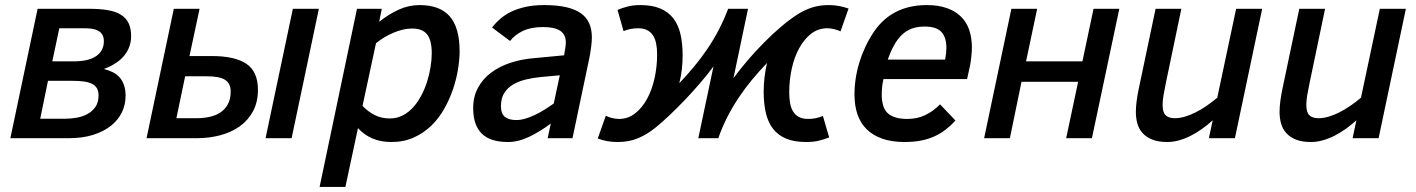

<svg xmlns="http://www.w3.org/2000/svg" viewBox="-20 -547 5606 760"><path d="M391.1 -273.9Q410.6 -269 426.8 -261Q442.9 -252.9 453.9 -240.2Q464.8 -227.5 470.9 -209.7Q477.1 -191.9 477.1 -168Q477.1 -132.3 462.2 -101.8Q447.3 -71.3 418.5 -48.6Q389.6 -25.9 347.9 -12.9Q306.2 0 252 0H21L128.9 -512.2H333Q375.5 -512.2 406.7 -506.8Q438 -501.5 458.5 -488.8Q479 -476.1 489 -455.3Q499 -434.6 499 -403.8Q499 -361.8 472.9 -328.4Q446.8 -294.9 391.1 -273.9ZM272.9 -304.2Q331.1 -304.2 361.1 -325.2Q391.1 -346.2 391.1 -383.8Q391.1 -399.4 385.3 -409.4Q379.4 -419.4 369.1 -425Q358.9 -430.7 345.5 -432.9Q332 -435.1 316.9 -435.1H214.8L187 -304.2ZM240.2 -77.1Q260.3 -77.1 283.2 -81.1Q306.2 -85 325.4 -95.2Q344.7 -105.5 357.4 -123.3Q370.1 -141.1 370.1 -168.9Q370.1 -186 363.8 -197.3Q357.4 -208.5 344.5 -215.1Q331.5 -221.7 312 -224.4Q292.5 -227.1 266.1 -227.1H169.9L139.2 -77.1Z M730 -325.2H817.9Q910.2 -325.2 955.6 -294.2Q1001 -263.2 1001 -191.9Q1001 -142.6 981.4 -106.4Q961.9 -70.3 928.5 -46.6Q895 -22.9 851.3 -11.5Q807.6 0 759.3 0H560.1L668 -512.2H770ZM759.3 -79.1Q784.7 -79.1 808.8 -84.2Q833 -89.4 851.6 -101.3Q870.1 -113.3 881.6 -133.8Q893.1 -154.3 893.1 -185.1Q893.1 -216.3 871.3 -230.7Q849.6 -245.1 796.9 -245.1H712.9L678.2 -79.1ZM1031.2 0 1139.2 -512.2H1242.2L1134.3 0Z M1347.2 192.9H1245.1L1393.1 -512.2H1491.2L1481 -460.9Q1518.1 -490.2 1557.6 -508.5Q1597.2 -526.9 1641.1 -526.9Q1721.2 -526.9 1760.3 -482.2Q1799.3 -437.5 1799.3 -344.2Q1799.3 -312 1793 -272.9Q1786.6 -233.9 1773.2 -194.1Q1759.8 -154.3 1738.5 -116.5Q1717.3 -78.6 1687.3 -49.6Q1657.2 -20.5 1617.9 -2.7Q1578.6 15.1 1529.3 15.1Q1486.3 15.1 1453.4 0.7Q1420.4 -13.7 1397 -40ZM1415 -127.9Q1435.5 -106 1462.4 -92Q1489.3 -78.1 1522.9 -78.1Q1550.8 -78.1 1574 -90.1Q1597.2 -102.1 1615.5 -122.3Q1633.8 -142.6 1647.7 -168.9Q1661.6 -195.3 1670.7 -224.1Q1679.7 -252.9 1684.3 -281.7Q1689 -310.5 1689 -335.9Q1689 -387.7 1670.7 -410.9Q1652.3 -434.1 1611.3 -434.1Q1592.3 -434.1 1573.2 -429.4Q1554.2 -424.8 1535.6 -416.7Q1517.1 -408.7 1500 -398.2Q1482.9 -387.7 1468.3 -376Z M2147.9 0 2160.2 -58.1Q2117.2 -25.9 2074.5 -5.4Q2031.7 15.1 1990.7 15.1Q1919.9 15.1 1886.5 -18.6Q1853 -52.2 1853 -119.1Q1853 -164.6 1872.1 -199.7Q1891.1 -234.9 1924.1 -259.5Q1957 -284.2 2001 -298.6Q2044.9 -313 2094.7 -316.9L2212.9 -328.1L2216.8 -352.1Q2219.7 -366.7 2219.7 -378.9Q2219.7 -396 2213.4 -407.7Q2207 -419.4 2195.3 -426.5Q2183.6 -433.6 2166.7 -436.8Q2149.9 -439.9 2128.9 -439.9Q2082 -439.9 2049.8 -424.6Q2017.6 -409.2 1999 -384.8L1927.7 -438Q1942.4 -457 1961.4 -473.4Q1980.5 -489.7 2005.4 -501.5Q2030.3 -513.2 2061.8 -520Q2093.3 -526.9 2132.8 -526.9Q2184.1 -526.9 2220.2 -518.8Q2256.3 -510.7 2279.1 -494.6Q2301.8 -478.5 2312.3 -454.6Q2322.8 -430.7 2322.8 -398.9Q2322.8 -383.8 2320.1 -362.3Q2317.4 -340.8 2313 -317.9L2246.1 0ZM2195.8 -249 2122.1 -242.2Q2090.8 -239.3 2062 -232.4Q2033.2 -225.6 2011.2 -212.6Q1989.3 -199.7 1976.1 -179Q1962.9 -158.2 1962.9 -127Q1962.9 -96.2 1979.2 -84Q1995.6 -71.8 2022.9 -71.8Q2040 -71.8 2058.6 -77.1Q2077.1 -82.5 2095.9 -91.3Q2114.7 -100.1 2134 -112.1Q2153.3 -124 2171.9 -137.2Z M3262.2 -2.9Q3240.2 5.4 3219.7 10.3Q3199.2 15.1 3169.9 15.1Q3123.5 15.1 3091.6 1.7Q3059.6 -11.7 3039.8 -37.4Q3020 -63 3011.5 -99.9Q3002.9 -136.7 3002.9 -184.1Q3002.9 -240.7 3016.1 -297.9Q2984.4 -264.6 2956.3 -230.7Q2928.2 -196.8 2903.8 -160.2Q2879.4 -123.5 2859.1 -84Q2838.9 -44.4 2823.2 0H2744.1L2804.2 -284.2Q2781.2 -252.9 2752 -218.8Q2722.7 -184.6 2691.2 -151.6Q2659.7 -118.7 2628.9 -89.6Q2598.1 -60.5 2572.3 -40Q2541.5 -15.1 2505.9 0Q2470.2 15.1 2425.3 15.1Q2401.9 15.1 2382.3 11.5Q2362.8 7.8 2346.2 1L2377.9 -88.9Q2387.7 -83.5 2402.6 -79.8Q2417.5 -76.2 2430.2 -76.2Q2465.8 -76.2 2493.9 -98.1Q2522 -120.1 2541.5 -156Q2561 -191.9 2571 -237.5Q2581.1 -283.2 2581.1 -331.1Q2581.1 -354.5 2577.4 -373.8Q2573.7 -393.1 2564.9 -406.7Q2556.2 -420.4 2541.7 -427.7Q2527.3 -435.1 2505.9 -435.1Q2474.6 -435.1 2448.2 -423.8L2424.3 -507.8Q2442.9 -515.6 2464.4 -521.2Q2485.8 -526.9 2515.1 -526.9Q2561.5 -526.9 2593.5 -513.4Q2625.5 -500 2645.3 -474.4Q2665 -448.7 2673.6 -411.6Q2682.1 -374.5 2682.1 -327.1Q2682.1 -299.8 2679 -272.5Q2675.8 -245.1 2668.9 -217.8Q2699.7 -250 2727.3 -283.2Q2754.9 -316.4 2779.3 -352.3Q2803.7 -388.2 2824.5 -427.7Q2845.2 -467.3 2862.3 -512.2H2940.9L2883.3 -237.8Q2909.2 -272.9 2940.4 -309.3Q2971.7 -345.7 3005.1 -379.4Q3038.6 -413.1 3072.5 -441.9Q3106.4 -470.7 3137.2 -490.2Q3164.1 -507.3 3193.8 -517.1Q3223.6 -526.9 3260.3 -526.9Q3283.7 -526.9 3303 -522.9Q3322.3 -519 3338.9 -513.2L3307.1 -422.9Q3297.4 -427.7 3282.5 -431.4Q3267.6 -435.1 3254.9 -435.1Q3218.8 -435.1 3190.9 -413.6Q3163.1 -392.1 3143.6 -356.4Q3124 -320.8 3114 -275.1Q3104 -229.5 3104 -181.2Q3104 -157.2 3107.7 -137.7Q3111.3 -118.2 3120.1 -104.5Q3128.9 -90.8 3143.3 -83.5Q3157.7 -76.2 3179.2 -76.2Q3194.8 -76.2 3209.7 -79.3Q3224.6 -82.5 3237.3 -87.9Z M3477.1 -233.9Q3473.1 -217.3 3471.7 -201.9Q3470.2 -186.5 3470.2 -172.9Q3470.2 -119.6 3495.1 -97.9Q3520 -76.2 3571.3 -76.2Q3610.4 -76.2 3641.8 -91.1Q3673.3 -106 3701.2 -133.8L3762.2 -69.8Q3743.7 -49.8 3723.1 -33.9Q3702.6 -18.1 3678.5 -7.1Q3654.3 3.9 3625.2 9.5Q3596.2 15.1 3561 15.1Q3509.8 15.1 3472.4 2Q3435.1 -11.2 3410.4 -35.6Q3385.7 -60.1 3374 -94.7Q3362.3 -129.4 3362.3 -172.9Q3362.3 -204.1 3367.2 -236.6Q3372.1 -269 3382.1 -301.3Q3392.1 -333.5 3406.7 -364.3Q3421.4 -395 3440.4 -422.9Q3456.5 -446.3 3477.3 -465.6Q3498 -484.9 3523.7 -498.5Q3549.3 -512.2 3580.6 -519.5Q3611.8 -526.9 3648.4 -526.9Q3693.8 -526.9 3727.5 -515.1Q3761.2 -503.4 3783.4 -481.7Q3805.7 -460 3816.4 -428.7Q3827.1 -397.5 3827.1 -357.9Q3827.1 -352.5 3826.7 -344.5Q3826.2 -336.4 3825.2 -326.9Q3824.2 -317.4 3823 -307.6Q3821.8 -297.9 3820.3 -290L3808.1 -233.9ZM3721.2 -311Q3723.6 -323.7 3724.9 -335.7Q3726.1 -347.7 3726.1 -357.9Q3726.1 -399.4 3706.3 -420.7Q3686.5 -441.9 3640.1 -441.9Q3605.5 -441.9 3580.6 -430.2Q3555.7 -418.5 3537.1 -395Q3524.4 -379.4 3513.4 -357.7Q3502.4 -335.9 3494.1 -311Z M4302.2 0H4200.2L4247.6 -223.1H4023.4L3977.5 0H3875.5L3983.4 -512.2H4085.4L4041.5 -304.2H4264.6L4308.6 -512.2H4410.6Z M4656.2 -512.2 4595.2 -220.2Q4589.4 -192.9 4585.7 -170.9Q4582 -148.9 4582 -131.8Q4582 -102.5 4594 -90.8Q4606 -79.1 4630.4 -79.1Q4649.4 -79.1 4670.2 -85.2Q4690.9 -91.3 4712.4 -102.1Q4733.9 -112.8 4755.6 -127.7Q4777.3 -142.6 4798.3 -160.2L4873 -512.2H4976.1L4868.2 0H4765.1L4780.3 -70.8Q4759.8 -52.2 4737.8 -36.6Q4715.8 -21 4693.1 -9.5Q4670.4 2 4647 8.5Q4623.5 15.1 4600.1 15.1Q4564.9 15.1 4541.3 5.6Q4517.6 -3.9 4502.9 -20Q4488.3 -36.1 4482.2 -57.9Q4476.1 -79.6 4476.1 -104Q4476.1 -124.5 4479.5 -149.4Q4482.9 -174.3 4488.3 -199.2L4554.2 -512.2Z M5225.1 -512.2 5164.1 -220.2Q5158.2 -192.9 5154.5 -170.9Q5150.9 -148.9 5150.9 -131.8Q5150.9 -102.5 5162.8 -90.8Q5174.8 -79.1 5199.2 -79.1Q5218.3 -79.1 5239 -85.2Q5259.8 -91.3 5281.2 -102.1Q5302.7 -112.8 5324.5 -127.7Q5346.2 -142.6 5367.2 -160.2L5441.9 -512.2H5544.9L5437 0H5334L5349.1 -70.8Q5328.6 -52.2 5306.6 -36.6Q5284.7 -21 5262 -9.5Q5239.3 2 5215.8 8.5Q5192.4 15.1 5168.9 15.1Q5133.8 15.1 5110.1 5.6Q5086.4 -3.9 5071.8 -20Q5057.1 -36.1 5051 -57.9Q5044.9 -79.6 5044.9 -104Q5044.9 -124.5 5048.3 -149.4Q5051.8 -174.3 5057.1 -199.2L5123 -512.2Z"/></svg>

Font: Clear Sans Medium
Style: Italic
Weight: 500
Italic angle: -12°
Foundry: Intel Corporation
Version: Version 1.00